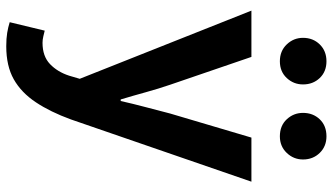

<svg xmlns="http://www.w3.org/2000/svg" viewBox="-245 -595 1064 614"><g transform="rotate(90 287.0 -288.0)"><path d="M128 224Q103 224 85 221Q67 218 51 213L78 101Q86 103 96.5 105.5Q107 108 117 108Q160 108 185 84Q210 60 222 23L232 -11L14 -560H162L251 -300Q264 -262 275 -222Q286 -182 298 -142H303Q312 -182 322.5 -221.5Q333 -261 343 -300L420 -560H561L362 17Q338 83 307 129.5Q276 176 233.5 200Q191 224 128 224ZM176 -651Q143 -651 122 -673Q101 -695 101 -725Q101 -757 122 -778.5Q143 -800 176 -800Q209 -800 229.5 -778.5Q250 -757 250 -725Q250 -695 229.5 -673Q209 -651 176 -651ZM416 -651Q382 -651 361.5 -673Q341 -695 341 -725Q341 -757 361.5 -778.5Q382 -800 416 -800Q448 -800 469 -778.5Q490 -757 490 -725Q490 -695 469 -673Q448 -651 416 -651Z"/></g></svg>

Font: Noto Sans SC
Style: Bold
Weight: 700
Designer: Ryoko NISHIZUKA  (kana, bopomofo & ideographs); Paul D. Hunt (Latin, Greek & Cyrillic); Sandoll Communications , Soo-you
Foundry: Adobe
Version: Version 2.004-H2;hotconv 1.0.118;makeotfexe 2.5.65603